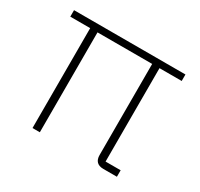

<svg xmlns="http://www.w3.org/2000/svg" viewBox="-114 -651 827 794"><g transform="rotate(30 299.0 -254.0)"><path d="M455 -477H561V-508H29V-477H124V0H159V-477H420V-42C420 -15 434 0 462 0H527V-31H455Z"/></g></svg>

Font: IBM Plex Devanagari ExtraLight
Style: Regular
Weight: 200
Designer: Mike Abbink, Paul van der Laan, Pieter van Rosmalen, Erin McLaughlin
Foundry: Bold Monday
Version: Version 1.0